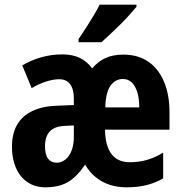

<svg xmlns="http://www.w3.org/2000/svg" viewBox="-20 -789 777 819"><path d="M506 -556Q569 -556 612.5 -526Q656 -496 679.5 -441Q703 -386 703 -309V-236H428Q429 -167 455.5 -132Q482 -97 534 -97Q571 -97 605.5 -106.5Q640 -116 676 -138V-28Q643 -9 605.5 0.5Q568 10 518 10Q482 10 449 -0.5Q416 -11 389 -32.5Q362 -54 343 -87Q321 -54 296.5 -32Q272 -10 242.5 0Q213 10 174 10Q129 10 96.5 -12.5Q64 -35 47.5 -74Q31 -113 31 -162Q31 -219 53 -257Q75 -295 118 -315.5Q161 -336 222 -338L295 -341V-368Q295 -409 279 -430Q263 -451 233 -451Q208 -451 177.5 -441.5Q147 -432 115 -413L75 -510Q112 -532 155.5 -544.5Q199 -557 246 -557Q289 -557 320.5 -542Q352 -527 373 -497Q398 -527 430 -541.5Q462 -556 506 -556ZM256 -252Q212 -250 192 -228Q172 -206 172 -166Q172 -129 185 -112Q198 -95 222 -95Q242 -95 259 -108.5Q276 -122 285.5 -147Q295 -172 295 -205V-254ZM504 -452Q472 -452 451.5 -423.5Q431 -395 429 -331H574Q574 -369 565.5 -396Q557 -423 542 -437.5Q527 -452 504 -452ZM562 -760Q550 -746 532.5 -726Q515 -706 493.5 -685Q472 -664 451 -644Q430 -624 413 -609H315V-622Q332 -647 348 -672Q364 -697 379 -722Q394 -747 405 -769H562Z"/></svg>

Font: Noto Sans Display Condensed
Style: Bold
Weight: 700
Width: 3
Designer: Monotype Design Team
Foundry: Monotype Imaging Inc.
Version: Version 2.003